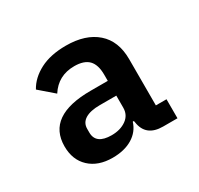

<svg xmlns="http://www.w3.org/2000/svg" viewBox="-92 -814 615 594"><g transform="rotate(-30 216.0 -517.5)"><path d="M155.8 -331.1Q104.5 -331.1 74.2 -359.4Q43.9 -387.7 43.9 -436Q43.9 -544.9 200.2 -544.9H261.2V-566.9Q261.2 -602.5 244.9 -619.4Q228.5 -636.2 193.8 -636.2Q136.2 -636.2 106 -588.9L55.2 -632.8Q72.8 -665 110.4 -684.6Q147.9 -704.1 203.1 -704.1Q272.9 -704.1 312.5 -669.4Q352.1 -634.8 352.1 -569.8V-404.8H390.1V-336.9H338.9Q277.8 -336.9 270 -392.1L269 -397H265.1Q255.4 -365.7 226.8 -348.4Q198.2 -331.1 155.8 -331.1ZM188 -393.1Q219.2 -393.1 240.2 -408Q261.2 -422.9 261.2 -449.2V-492.2H202.1Q168.5 -492.2 150.1 -481Q131.8 -469.7 131.8 -448.2V-435.1Q131.8 -393.1 188 -393.1Z"/></g></svg>

Font: Anuphan SemiBold
Style: Bold
Weight: 600
Designer: Mike Abbink, Paul van der Laan, Pieter van Rosmalen, Mint Tantisuwanna
Foundry: Bold Monday; Cadson Demak
Version: Version 3.002;hotconv 1.0.109;makeotfexe 2.5.65596